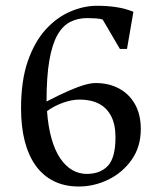

<svg xmlns="http://www.w3.org/2000/svg" viewBox="-20 -644 564 675"><path d="M256.9 11.7Q207 11.7 168.8 -7.4Q130.5 -26.6 105.1 -62.3Q79.7 -98 66.8 -148.6Q54 -199.2 54 -263Q54 -360.1 77.6 -428.5Q101.3 -496.9 140.4 -540Q179.6 -583 227 -603.3Q274.3 -623.7 320.9 -623.7Q358.1 -623.7 389.5 -618.8Q420.8 -613.9 449 -602.6L426.5 -472H401.5L340.9 -575.4Q330.5 -578.4 316.2 -579.4Q301.9 -580.4 286.5 -580.4Q253.7 -580.4 227.2 -567.1Q200.8 -553.9 182.1 -521.4Q163.5 -488.9 153.5 -431.8Q143.6 -374.7 143.6 -287.1Q190.8 -311.6 223.6 -325.7Q256.4 -339.9 278.8 -346Q301.1 -352.1 315.6 -352.1Q362.8 -352.1 398.7 -332.7Q434.5 -313.4 454.8 -277.2Q475 -240.9 475 -190.4Q475 -127.7 442.8 -82.2Q410.6 -36.7 360.7 -12.5Q310.8 11.7 256.9 11.7ZM285 -32.6Q332.5 -32.6 359.3 -61.1Q386 -89.7 386 -161Q386 -206.3 370.8 -235.6Q355.6 -265 327.7 -279.4Q299.9 -293.9 259.9 -293.9Q232.3 -293.9 200.8 -282.6Q169.3 -271.2 145.3 -253.2Q149.5 -197.1 161.5 -155.6Q173.5 -114 192.1 -86.8Q210.8 -59.6 234.3 -46.1Q257.8 -32.6 285 -32.6Z"/></svg>

Font: Ancizar Serif Light
Style: Regular
Weight: 300
Designer: Cesar Puertas, Viviana Monsalve, Julian Moncada, Julian Prieto, Jose Castro, Felipe Aragon, Mariel Hernandez, Sara Alarc
Version: Version 8.100